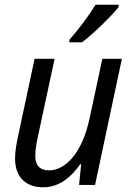

<svg xmlns="http://www.w3.org/2000/svg" viewBox="-20 -786 558 816"><path d="M275 -617V-606H328C375 -640 456 -720 484 -756V-766H386C359 -721 314 -661 275 -617ZM164 10C235 10 286 -38 321 -88H325L316 0H384L498 -536H415L361 -284C328 -129 254 -62 189 -62C147 -62 130 -85 130 -124C130 -144 133 -167 139 -196L212 -536H127L55 -199C49 -169 44 -140 44 -112C44 -33 90 10 164 10Z"/></svg>

Font: Noto Sans SemiCondensed
Style: Italic
Weight: 400
Width: 4
Italic angle: -12°
Designer: Monotype Design Team
Foundry: Monotype Imaging Inc.
Version: Version 2.013